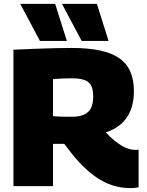

<svg xmlns="http://www.w3.org/2000/svg" viewBox="-20 -955 756 985"><path d="M648 10Q615 10 581.5 2.5Q548 -5 515 -21.5Q482 -38 448.5 -64.5Q415 -91 380.5 -129Q346 -167 310 -217Q306 -217 299 -217Q292 -217 286 -217Q278 -217 269.5 -217Q261 -217 252 -217V0H49V-700Q114 -703 168 -705Q222 -707 267 -708Q312 -709 347 -709Q432 -709 493 -696Q554 -683 592.5 -656Q631 -629 649 -586.5Q667 -544 667 -487Q667 -429 649 -386.5Q631 -344 599 -317Q567 -290 523 -276Q544 -253 564.5 -236Q585 -219 603.5 -208Q622 -197 639.5 -191.5Q657 -186 674 -186Q678 -186 682.5 -186.5Q687 -187 691 -187V6Q684 7 673.5 8.5Q663 10 648 10ZM348 -356Q377 -356 397.5 -362Q418 -368 431.5 -380.5Q445 -393 451.5 -412.5Q458 -432 458 -460Q458 -493 449 -513.5Q440 -534 416.5 -543.5Q393 -553 352 -553Q338 -553 328 -553Q318 -553 307.5 -552.5Q297 -552 284 -551.5Q271 -551 252 -549V-359Q265 -358 275 -357.5Q285 -357 295.5 -356.5Q306 -356 318.5 -356Q331 -356 348 -356ZM399 -745 298 -935H477L537 -745ZM185 -745 84 -935H263L323 -745Z"/></svg>

Font: Georama ExtraBold
Style: Regular
Weight: 800
Designer: Jean-Baptiste Levee
Foundry: Production Type
Version: Version 1.001